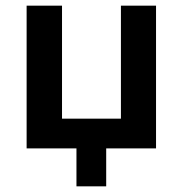

<svg xmlns="http://www.w3.org/2000/svg" viewBox="-20 -524 645 678"><path d="M250 134V0H74V-504H199V-105H407V-504H531V0H355V134Z"/></svg>

Font: Nunitoga
Style: Bold
Weight: 700
Designer: Vernon Adams
Foundry: Vernon Adams
Version: Version 1.0